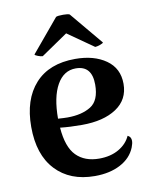

<svg xmlns="http://www.w3.org/2000/svg" viewBox="-84 -799 691 876"><g transform="rotate(-10 261.0 -361.0)"><path d="M479 -115Q479 -103 472 -85Q453 -38 403.5 -12Q354 14 285 14Q170 14 103.5 -57Q37 -128 37 -257Q37 -384 102 -456Q167 -528 288 -528Q375 -528 430.5 -489Q486 -450 486 -378Q486 -305 426.5 -265.5Q367 -226 267 -226Q210 -226 166 -231Q173 -140 212 -100.5Q251 -61 318 -61Q371 -61 409 -83Q447 -105 463 -141Q479 -134 479 -115ZM164 -273Q192 -271 208 -271Q274 -271 316 -297Q358 -323 358 -397Q358 -485 283 -485Q227 -485 195.5 -429Q164 -373 164 -273ZM109 -580 236 -732Q244 -736 269 -736Q291 -736 299 -732L426 -580Q425 -576 410.5 -571Q396 -566 388 -566L268 -650L145 -566Q137 -566 123.5 -571Q110 -576 109 -580Z"/></g></svg>

Font: Arima Madurai ExtraBold
Style: Regular
Weight: 800
Designer: Joana Correia and Natanael Gama
Foundry: NDISCOVER
Version: Version 1.019